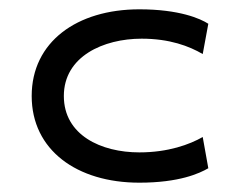

<svg xmlns="http://www.w3.org/2000/svg" viewBox="-20 -431 519 412"><path d="M427 -70 415 -137C387 -121 341 -104 279 -104C197 -104 117 -141 117 -225C117 -310 202 -348 284 -348C344 -348 386 -332 415 -315L427 -380C410 -391 365 -411 279 -411C145 -411 48 -341 48 -225C48 -109 145 -39 279 -39C365 -39 408 -59 427 -70Z"/></svg>

Font: Charger Static
Style: 2
Weight: 1000
Designer: Jasper
Foundry: KineticPlasma Fonts/Cannot Into Space Fonts
Version: Version 1.1